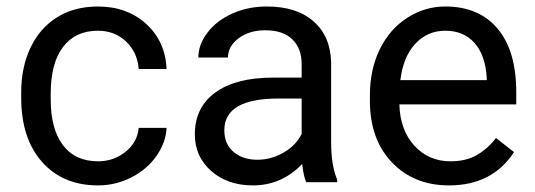

<svg xmlns="http://www.w3.org/2000/svg" viewBox="-20 -558 1637 588"><path d="M280.3 -64Q328.6 -64 364.7 -93.3Q400.9 -122.6 404.8 -166.5H490.2Q487.8 -121.1 459 -80.1Q430.2 -39.1 382.1 -14.6Q334 9.8 280.3 9.8Q172.4 9.8 108.6 -62.3Q44.9 -134.3 44.9 -259.3V-274.4Q44.9 -351.6 73.2 -411.6Q101.6 -471.7 154.5 -504.9Q207.5 -538.1 279.8 -538.1Q368.7 -538.1 427.5 -484.9Q486.3 -431.6 490.2 -346.7H404.8Q400.9 -397.9 366 -430.9Q331.1 -463.9 279.8 -463.9Q210.9 -463.9 173.1 -414.3Q135.3 -364.7 135.3 -271V-253.9Q135.3 -162.6 172.9 -113.3Q210.4 -64 280.3 -64Z M918 0Q910.2 -15.6 905.3 -55.7Q842.3 9.8 754.9 9.8Q676.8 9.8 626.7 -34.4Q576.7 -78.6 576.7 -146.5Q576.7 -229 639.4 -274.7Q702.1 -320.3 815.9 -320.3H903.8V-361.8Q903.8 -409.2 875.5 -437.3Q847.2 -465.3 792 -465.3Q743.7 -465.3 710.9 -440.9Q678.2 -416.5 678.2 -381.8H587.4Q587.4 -421.4 615.5 -458.3Q643.6 -495.1 691.7 -516.6Q739.7 -538.1 797.4 -538.1Q888.7 -538.1 940.4 -492.4Q992.2 -446.8 994.1 -366.7V-123.5Q994.1 -50.8 1012.7 -7.8V0ZM768.1 -68.8Q810.5 -68.8 848.6 -90.8Q886.7 -112.8 903.8 -147.9V-256.3H833Q667 -256.3 667 -159.2Q667 -116.7 695.3 -92.8Q723.6 -68.8 768.1 -68.8Z M1355 9.8Q1247.6 9.8 1180.2 -60.8Q1112.8 -131.3 1112.8 -249.5V-266.1Q1112.8 -344.7 1142.8 -406.5Q1172.9 -468.3 1226.8 -503.2Q1280.8 -538.1 1343.8 -538.1Q1446.8 -538.1 1503.9 -470.2Q1561 -402.3 1561 -275.9V-238.3H1203.1Q1205.1 -160.2 1248.8 -112.1Q1292.5 -64 1359.9 -64Q1407.7 -64 1440.9 -83.5Q1474.1 -103 1499 -135.3L1554.2 -92.3Q1487.8 9.8 1355 9.8ZM1343.8 -463.9Q1289.1 -463.9 1252 -424.1Q1214.8 -384.3 1206.1 -312.5H1470.7V-319.3Q1466.8 -388.2 1433.6 -426Q1400.4 -463.9 1343.8 -463.9Z"/></svg>

Font: Roboto
Style: Regular
Weight: 400
Designer: Google
Version: Version 2.001047; 2015